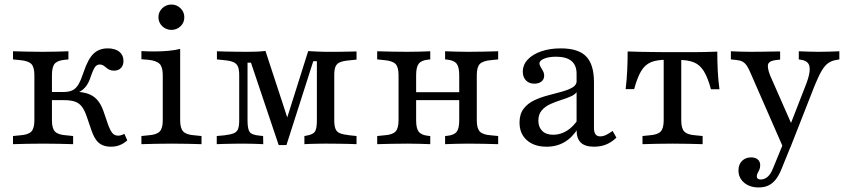

<svg xmlns="http://www.w3.org/2000/svg" viewBox="-20 -642 3771 855"><path d="M133.1 -206.5V-307.3Q133.1 -343.5 119.4 -357.3Q105.6 -371 70.2 -374.2L37.9 -377.4V-413.7Q70.2 -412.9 100.8 -412.1Q131.5 -411.3 171.8 -411.3Q205.6 -411.3 231.9 -412.1Q258.1 -412.9 284.7 -413.7V-377.4L268.5 -375.8Q235.5 -372.6 223.4 -358.1Q211.3 -343.5 211.3 -307.3V-206.5ZM171.8 -2.4Q131.5 -2.4 100.8 -1.6Q70.2 -0.8 37.9 0V-36.3L70.2 -39.5Q105.6 -41.9 119.4 -56Q133.1 -70.2 133.1 -105.6V-206.5H211.3V-105.6Q211.3 -70.2 225 -56Q238.7 -41.9 274.2 -39.5L305.6 -36.3V0Q274.2 -0.8 243.5 -1.6Q212.9 -2.4 171.8 -2.4ZM474.2 11.3Q452.4 11.3 435.9 4Q419.4 -3.2 408.1 -19Q396.8 -34.7 387.9 -59.7L366.1 -123.4Q356.5 -151.6 344.4 -167.3Q332.3 -183.1 313.7 -189.5Q295.2 -196 266.1 -196H200V-232.3H262.1Q287.1 -232.3 302.8 -239.9Q318.5 -247.6 329.8 -266.9Q341.1 -286.3 352.4 -321Q371.8 -379 396.4 -402.8Q421 -426.6 459.7 -426.6Q492.7 -426.6 511.3 -411.7Q529.8 -396.8 529.8 -371Q529.8 -350.8 518.5 -339.1Q507.3 -327.4 487.9 -327.4Q475.8 -327.4 467.3 -331.5Q458.9 -335.5 452.4 -341.1Q446 -346.8 439.5 -350.8Q433.1 -354.8 423.4 -354.8Q416.9 -354.8 410.5 -350.8Q404 -346.8 398.4 -335.9Q392.7 -325 385.5 -304.8Q375 -270.2 357.7 -251.2Q340.3 -232.3 310.5 -223.4L292.7 -233.9Q337.1 -234.7 365.3 -226.6Q393.5 -218.5 411.7 -198.8Q429.8 -179 441.1 -146L461.3 -87.1Q471 -60.5 480.6 -49.2Q490.3 -37.9 506.5 -37.9Q518.5 -37.9 533.9 -46L546.8 -16.9Q530.6 -2.4 512.9 4.4Q495.2 11.3 474.2 11.3Z M704.8 -206.5V-307.3Q704.8 -343.5 690.7 -357.7Q676.6 -371.8 640.3 -375.8L609.7 -378.2V-414.5Q624.2 -413.7 637.5 -413.3Q650.8 -412.9 666.1 -412.9Q700.8 -412.9 730.2 -415.7Q759.7 -418.5 782.3 -424.2V-414.5V-206.5ZM743.5 -2.4Q703.2 -2.4 672.2 -1.6Q641.1 -0.8 609.7 0V-36.3L641.1 -39.5Q676.6 -41.9 690.7 -56Q704.8 -70.2 704.8 -105.6V-206.5H782.3V-105.6Q782.3 -70.2 796.4 -56Q810.5 -41.9 845.2 -39.5L877.4 -36.3V0Q846 -0.8 814.9 -1.6Q783.9 -2.4 743.5 -2.4ZM743.5 -508.9Q719.4 -508.9 702.4 -525.4Q685.5 -541.9 685.5 -565.3Q685.5 -588.7 702.4 -605.2Q719.4 -621.8 743.5 -621.8Q766.9 -621.8 783.9 -605.2Q800.8 -588.7 800.8 -565.3Q800.8 -541.1 783.9 -525Q766.9 -508.9 743.5 -508.9Z M1082.3 -105.6Q1082.3 -69.4 1091.1 -55.2Q1100 -41.1 1136.3 -37.9L1151.6 -36.3L1152.4 0Q1137.1 -0.8 1112.1 -1.6Q1087.1 -2.4 1063.7 -2.4Q1043.5 -2.4 1021.4 -2Q999.2 -1.6 979 -1.2Q958.9 -0.8 945.2 0V-36.3L979.8 -39.5Q1007.3 -42.7 1021.4 -48.8Q1035.5 -54.8 1040.3 -68.1Q1045.2 -81.5 1045.2 -105.6V-308.1Q1045.2 -332.3 1039.5 -345.6Q1033.9 -358.9 1019.4 -365.3Q1004.8 -371.8 976.6 -374.2L946 -377.4V-413.7Q960.5 -412.9 982.3 -412.5Q1004 -412.1 1028.6 -411.7Q1053.2 -411.3 1076.6 -411.3H1080.6Q1104 -411.3 1124.2 -412.1Q1144.4 -412.9 1162.1 -415.3L1270.2 -85.5L1246 -77.4L1352.4 -414.5Q1371 -413.7 1389.1 -412.5Q1407.3 -411.3 1426.6 -411.3H1437.1Q1460.5 -411.3 1485.1 -411.3Q1509.7 -411.3 1531.5 -412.1Q1553.2 -412.9 1567.7 -412.9V-376.6L1537.1 -373.4Q1508.9 -371 1494.4 -364.9Q1479.8 -358.9 1474.2 -345.6Q1468.5 -332.3 1468.5 -308.1V-105.6Q1468.5 -81.5 1474.2 -67.7Q1479.8 -54 1494.4 -48.4Q1508.9 -42.7 1537.1 -39.5L1567.7 -36.3V0Q1553.2 -0.8 1531.5 -1.2Q1509.7 -1.6 1485.1 -2Q1460.5 -2.4 1436.3 -2.4H1429.8H1428.2Q1411.3 -2.4 1394 -2Q1376.6 -1.6 1361.3 -1.2Q1346 -0.8 1335.5 0V-36.3L1344.4 -37.9Q1373.4 -42.7 1382.3 -55.6Q1391.1 -68.5 1391.1 -105.6V-369.4H1375L1255.6 4H1221L1097.6 -362.9H1082.3Z M2064.5 -2.4Q2033.9 -2.4 2010.1 -1.6Q1986.3 -0.8 1962.1 0V-36.3L1971 -37.1Q2002.4 -40.3 2013.7 -55.2Q2025 -70.2 2025 -105.6V-206.5H2103.2V-105.6Q2103.2 -70.2 2116.9 -56Q2130.6 -41.9 2166.1 -39.5L2198.4 -36.3V0Q2166.1 -0.8 2135.5 -1.6Q2104.8 -2.4 2064.5 -2.4ZM1793.5 -2.4Q1753.2 -2.4 1722.6 -1.6Q1691.9 -0.8 1659.7 0V-36.3L1691.9 -39.5Q1727.4 -41.9 1741.1 -56Q1754.8 -70.2 1754.8 -105.6V-307.3Q1754.8 -343.5 1741.1 -357.3Q1727.4 -371 1691.9 -374.2L1659.7 -377.4V-413.7Q1691.9 -412.9 1722.6 -412.1Q1753.2 -411.3 1793.5 -411.3Q1824.2 -411.3 1848 -412.1Q1871.8 -412.9 1896 -413.7V-377.4L1887.1 -376.6Q1856.5 -373.4 1844.8 -358.5Q1833.1 -343.5 1833.1 -307.3V-105.6Q1833.1 -70.2 1844.8 -55.2Q1856.5 -40.3 1887.1 -37.1L1896 -36.3V0Q1871.8 -0.8 1848 -1.6Q1824.2 -2.4 1793.5 -2.4ZM2025 -206.5V-307.3Q2025 -343.5 2013.3 -358.5Q2001.6 -373.4 1971 -376.6L1962.1 -377.4V-413.7Q1986.3 -412.9 2010.1 -412.1Q2033.9 -411.3 2064.5 -411.3Q2104.8 -411.3 2135.5 -412.1Q2166.1 -412.9 2198.4 -413.7V-377.4L2166.1 -374.2Q2130.6 -371 2116.9 -357.3Q2103.2 -343.5 2103.2 -307.3V-206.5ZM1804 -196V-231.5H2054V-196Z M2547.6 -206.5V-313.7Q2547.6 -351.6 2524.6 -370.6Q2501.6 -389.5 2456.5 -389.5Q2425 -389.5 2403.6 -381Q2382.3 -372.6 2382.3 -359.7Q2382.3 -352.4 2387.5 -344Q2392.7 -335.5 2398 -325.8Q2403.2 -316.1 2403.2 -304.8Q2403.2 -288.7 2391.1 -279Q2379 -269.4 2358.9 -269.4Q2336.3 -269.4 2322.2 -283.9Q2308.1 -298.4 2308.1 -322.6Q2308.1 -353.2 2329.8 -376.6Q2351.6 -400 2389.9 -413.3Q2428.2 -426.6 2477.4 -426.6Q2555.6 -426.6 2590.3 -390.7Q2625 -354.8 2625 -276.6V-206.5ZM2414.5 11.3Q2358.9 11.3 2326.2 -17.7Q2293.5 -46.8 2293.5 -96Q2293.5 -133.9 2311.7 -157.7Q2329.8 -181.5 2358.9 -195.2Q2387.9 -208.9 2420.6 -217.3Q2453.2 -225.8 2482.3 -233.9Q2511.3 -241.9 2529.8 -252.8Q2548.4 -263.7 2548.4 -283.9L2551.6 -238.7Q2545.2 -223.4 2525 -214.1Q2504.8 -204.8 2480.2 -197.2Q2455.6 -189.5 2431.9 -179Q2408.1 -168.5 2392.7 -150.8Q2377.4 -133.1 2377.4 -104.8Q2377.4 -75.8 2394.8 -58.9Q2412.1 -41.9 2443.5 -41.9Q2475.8 -41.9 2504.4 -59.7Q2533.1 -77.4 2554.8 -111.3V-71.8Q2529 -29.8 2494 -9.3Q2458.9 11.3 2414.5 11.3ZM2625 -72.6Q2625 -53.2 2631.9 -44Q2638.7 -34.7 2652.4 -34.7Q2666.1 -34.7 2679.8 -41.5Q2693.5 -48.4 2708.1 -58.9L2725 -29Q2704 -8.9 2679.8 1.2Q2655.6 11.3 2625 11.3Q2585.5 11.3 2566.5 -6.9Q2547.6 -25 2547.6 -62.9V-206.5H2625Z M2975 -2.4Q2933.9 -2.4 2903.2 -1.6Q2872.6 -0.8 2841.1 0V-36.3L2872.6 -39.5Q2908.1 -41.9 2921.8 -56Q2935.5 -70.2 2935.5 -105.6V-206.5H3013.7V-105.6Q3013.7 -70.2 3027.4 -56Q3041.1 -41.9 3076.6 -39.5L3108.9 -36.3V0Q3076.6 -0.8 3046 -1.6Q3015.3 -2.4 2975 -2.4ZM2946.8 -375.8Q2904.8 -375.8 2878.6 -364.9Q2852.4 -354 2835.5 -326.2Q2818.5 -298.4 2804 -245.2H2766.1Q2771 -286.3 2773 -327.4Q2775 -368.5 2775 -412.9Q2800.8 -412.1 2827.4 -411.3Q2854 -410.5 2879.8 -410.5L2946.8 -409.7H3003.2H3070.2Q3096 -409.7 3122.2 -410.5Q3148.4 -411.3 3174.2 -412.1Q3174.2 -368.5 3176.2 -327.4Q3178.2 -286.3 3183.9 -244.4H3146Q3131.5 -297.6 3114.1 -325.4Q3096.8 -353.2 3070.6 -364.1Q3044.4 -375 3003.2 -375ZM2935.5 -206.5V-385.5H3013.7V-206.5Z M3466.9 13.7 3322.6 -316.1Q3313.7 -337.9 3305.2 -350Q3296.8 -362.1 3286.3 -367.7Q3275.8 -373.4 3258.1 -375L3234.7 -377.4V-413.7Q3253.2 -412.9 3276.2 -412.1Q3299.2 -411.3 3320.2 -411.3H3321.8H3322.6Q3346.8 -411.3 3371.8 -411.7Q3396.8 -412.1 3418.5 -412.5Q3440.3 -412.9 3454 -412.9V-376.6L3438.7 -375Q3407.3 -371.8 3401.2 -357.7Q3395.2 -343.5 3408.9 -307.3L3509.7 -78.2L3495.2 -75.8L3563.7 -251.6Q3582.3 -296.8 3585.1 -323Q3587.9 -349.2 3578.2 -360.9Q3568.5 -372.6 3547.6 -375.8L3537.1 -377.4V-413.7Q3558.1 -412.9 3581 -412.1Q3604 -411.3 3625 -411.3Q3650.8 -411.3 3674.2 -412.1Q3697.6 -412.9 3717.7 -413.7V-377.4L3704 -375Q3683.9 -371.8 3668.5 -361.3Q3653.2 -350.8 3639.1 -327Q3625 -303.2 3607.3 -259.7L3500 13.7ZM3358.9 192.7Q3318.5 192.7 3293.5 171.4Q3268.5 150 3268.5 116.9Q3268.5 90.3 3284.3 74.6Q3300 58.9 3325 58.9Q3343.5 58.9 3354.4 68.1Q3365.3 77.4 3365.3 93.5Q3365.3 104.8 3361.7 113.3Q3358.1 121.8 3354 128.6Q3350 135.5 3350 142.7Q3350 157.3 3367.7 157.3Q3384.7 157.3 3398.4 145.2Q3412.1 133.1 3421.8 108.9L3473.4 -16.9L3504.8 0.8L3458.9 113.7Q3447.6 141.1 3433.5 158.5Q3419.4 175.8 3401.2 184.3Q3383.1 192.7 3358.9 192.7Z"/></svg>

Font: Playfair 9pt
Style: Regular
Weight: 400
Designer: Claus Eggers Sørensen
Foundry: Claus Eggers Sørensen
Version: Version 2.203